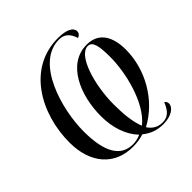

<svg xmlns="http://www.w3.org/2000/svg" viewBox="-198 -884 1085 1085"><g transform="rotate(-45 344.0 -342.0)"><path d="M502 41C567 41 606 10 606 -19C606 -31 601 -39 592 -44C571 9 545 31 505 31C470 31 440 16 419 -17C562 -93 649 -252 649 -407C649 -507 611 -584 512 -584C357 -584 283 -407 283 -241C283 -148 310 -68 362 -14C340 -4 315 0 299 0C203 0 153 -81 153 -249C153 -425 235 -715 422 -715C463 -715 489 -693 504 -645C517 -649 528 -660 528 -675C528 -704 493 -725 423 -725C180 -725 52 -490 52 -261C52 -92 145 10 289 10C321 10 348 6 376 -3C411 25 449 41 502 41ZM409 -39C388 -87 381 -162 381 -237C381 -391 435 -574 511 -574C550 -574 557 -520 557 -439C557 -320 513 -122 409 -39Z"/></g></svg>

Font: Noto Serif Display SemiCondensed
Style: Italic
Weight: 400
Width: 4
Italic angle: -12°
Designer: Monotype Design Team
Foundry: Monotype Imaging Inc.
Version: Version 2.009